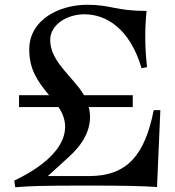

<svg xmlns="http://www.w3.org/2000/svg" viewBox="-20 -780 734 807"><path d="M40 -21 44 7C105 2 155 0 348 0C504 0 582 2 640 6L654 -317H626C589 -128 514 -40 355 -40H181L271 -122C348 -192 370 -264 353 -330H538V-380H333C327 -390 321 -400 313 -410C258 -480 191 -534 191 -612C191 -676 261 -720 335 -720C425 -720 526 -661 575 -493L598 -498C589 -579 588 -652 596 -734C468 -734 445 -760 348 -760C228 -760 103 -697 103 -572C103 -490 135 -442 186 -380H60V-330H226C297 -226 230 -111 40 -21Z"/></svg>

Font: Basteleur Moonlight
Style: Regular
Weight: 300
Designer: Keussel
Foundry: Keussel Studio
Version: Version 1.300;Glyphs 3.2 (3192)